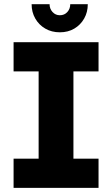

<svg xmlns="http://www.w3.org/2000/svg" viewBox="-20 -903 539 923"><path d="M45.3 0V-140.3H165.7V-559.7H45.3V-700H453.7V-559.7H333V-140.3H453.7V0ZM267.7 -747.7Q228.3 -747.7 197.7 -765.5Q167 -783.3 149.5 -814Q132 -844.7 132 -882.7H218.3Q218.3 -861 232.5 -845.3Q246.7 -829.7 267.7 -829.7Q289.7 -829.7 303.7 -845.2Q317.7 -860.7 317.7 -882.7H402Q402 -844.7 384.7 -814Q367.3 -783.3 337.2 -765.5Q307 -747.7 267.7 -747.7Z"/></svg>

Font: MuseoModerno Thin
Style: Regular
Weight: 100
Designer: Pablo Cosgaya, Héctor Gatti, Marcela Romero, and the Authors of The MuseoModerno Project.
Foundry: Omnibus-Type Team
Version: Version 1.003